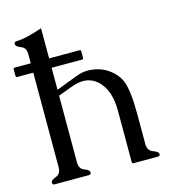

<svg xmlns="http://www.w3.org/2000/svg" viewBox="-107 -802 796 889"><g transform="rotate(-15 291.0 -357.0)"><path d="M171.4 -714.4V-569.8H317.9Q323.7 -569.8 323.7 -563V-531.7Q323.7 -524.9 317.9 -524.9H171.4V-419.4L272.5 -458Q301.8 -469.2 330.6 -469.2Q338.4 -469.2 346.2 -468.3Q382.8 -464.4 410.6 -449.2Q461.4 -420.4 480.2 -374.8Q499 -329.1 499 -209V-70.8Q499.5 -39.1 525.1 -30.3Q550.8 -21.5 550.8 -9.3Q550.8 0 540.5 0H422.4Q416.5 0 416.5 -9.3V-253.9Q416.5 -350.6 367.7 -397.9Q336.9 -427.7 295.4 -427.7Q271 -427.7 242.7 -417.5L171.4 -391.1V-71.3Q171.4 -39.6 195.8 -31Q220.2 -22.5 220.2 -10.3Q220.2 0 210 0H44.4Q34.7 0 34.7 -10.3Q34.7 -22.5 59.1 -31Q83.5 -39.6 83.5 -71.3V-524.9H6.3Q0 -524.9 0 -531.7V-563Q0 -569.8 6.3 -569.8H83.5V-613.8Q83.5 -645 59.1 -653.8Q34.7 -662.6 34.7 -675.3Q34.7 -685.5 44.9 -685.5Q77.1 -687 108.6 -695.3Q140.1 -703.6 171.4 -714.4Z"/></g></svg>

Font: Caudex
Style: Regular
Weight: 400
Version: Version 1.01